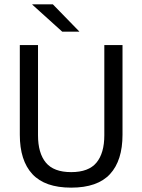

<svg xmlns="http://www.w3.org/2000/svg" viewBox="-20 -845 650 877"><path d="M305.1 12.1Q185.1 12.1 127.8 -49.8Q70.5 -111.7 70.5 -229.7V-639H153.6V-227.3Q153.6 -145.5 189.5 -102.2Q225.4 -58.8 305.1 -58.8Q384.9 -58.8 420.7 -102.2Q456.5 -145.5 456.5 -227.3V-639H539.6V-229.7Q539.6 -111.7 482.5 -49.8Q425.3 12.1 305.1 12.1ZM127.6 -825.1H221.5L342.1 -701.3V-700.4H264.2L127.6 -823.7Z"/></svg>

Font: Anek Devanagari Medium
Style: Regular
Weight: 500
Designer: Kailash Malviya (Devanagari) & Yesha Goshar (Latin)
Foundry: Ek Type
Version: Version 1.003